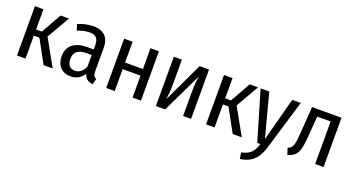

<svg xmlns="http://www.w3.org/2000/svg" viewBox="-52 -1217 3813 2081"><g transform="rotate(20 1854.0 -177.0)"><path d="M478 -569H382L251 -336H184V-569H86V0H184V-265H248L393 0H498L327 -306Z M941 -130V-397C941 -515 884 -582 757 -582C699 -582 640 -568 580 -543L603 -475C654 -495 698 -505 742 -505C814 -505 845 -473 845 -393V-346H772C625 -346 543 -280 543 -159C543 -55 604 14 707 14C770 14 824 -13 860 -72C874 -17 908 4 961 13L981 -53C955 -65 941 -81 941 -130ZM729 -59C675 -59 642 -95 642 -164C642 -243 690 -282 784 -282H845V-148C818 -90 782 -59 729 -59Z M1419 0H1516V-569H1419V-329H1213V-569H1115V0H1213V-253H1419Z M2094 -569H1986L1767 -107C1774 -144 1781 -208 1781 -292V-569H1688V0H1795L2017 -462C2009 -430 2002 -368 2002 -283V0H2094Z M2659 -569H2563L2432 -336H2365V-569H2267V0H2365V-265H2429L2574 0H2679L2508 -306Z M3152 -569H3054L2921 -68L2789 -569H2689L2857 0H2893C2863 92 2830 134 2728 156L2739 228C2880 208 2944 129 2981 2Z M3283 -569 3263 -289C3251 -120 3245 -89 3184 -63L3209 12C3320 -27 3339 -72 3354 -281L3370 -491H3525V0H3622V-569Z"/></g></svg>

Font: Glow Sans SC Condensed Medium
Style: Regular
Weight: 600
Width: 3
Designer: Ryoko NISHIZUKA (kana, bopomofo & ideographs); Paul D. Hunt (Latin, Greek & Cyrillic); Sandoll Communications, Soo-young
Version: Version 0.93